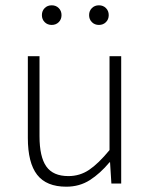

<svg xmlns="http://www.w3.org/2000/svg" viewBox="-20 -692 569 724"><path d="M230 12Q155 12 120 -33Q85 -78 85 -172V-480H129V-178Q129 -101 154.5 -64.5Q180 -28 238 -28Q281 -28 316 -51.5Q351 -75 393 -126V-480H437V0H400L395 -80H393Q358 -38 319 -13Q280 12 230 12ZM175 -598Q159 -598 148.5 -608.5Q138 -619 138 -635Q138 -651 148.5 -661.5Q159 -672 175 -672Q191 -672 201.5 -661.5Q212 -651 212 -635Q212 -619 201.5 -608.5Q191 -598 175 -598ZM353 -598Q337 -598 326.5 -608.5Q316 -619 316 -635Q316 -651 326.5 -661.5Q337 -672 353 -672Q369 -672 379.5 -661.5Q390 -651 390 -635Q390 -619 379.5 -608.5Q369 -598 353 -598Z"/></svg>

Font: CV Source Sans Light
Style: Regular
Weight: 300
Designer: Paul D. Hunt
Foundry: Adobe Systems Incorporated
Version: Version 3.001